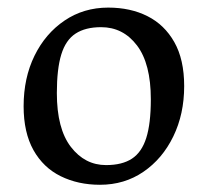

<svg xmlns="http://www.w3.org/2000/svg" viewBox="-20 -482 555 513"><path d="M247.1 11.7Q188.6 11.7 142.2 -11.2Q95.8 -34 69.4 -80.9Q43.1 -127.9 43.1 -198.1Q43.1 -273.7 72.2 -333.1Q101.3 -392.4 152.4 -427Q203.6 -461.7 269.1 -461.7Q328.6 -461.7 374 -438.8Q419.4 -416 445.7 -369.6Q472.1 -323.1 472.1 -251.9Q472.1 -177.1 443 -117.4Q413.9 -57.6 363.2 -23Q312.6 11.7 247.1 11.7ZM263.4 -40.9Q306.3 -40.9 332.4 -58Q358.6 -75 370.8 -113.5Q383 -151.9 383 -216.6Q383 -311.8 346 -360.6Q309 -409.4 250.1 -409.4Q208.2 -409.4 182 -392.3Q155.7 -375.2 143.8 -336.6Q131.9 -298.1 131.9 -233.4Q131.9 -138.2 169.3 -89.6Q206.7 -40.9 263.4 -40.9Z"/></svg>

Font: Ancizar Serif Light
Style: Regular
Weight: 300
Designer: Cesar Puertas, Viviana Monsalve, Julian Moncada, Julian Prieto, Jose Castro, Felipe Aragon, Mariel Hernandez, Sara Alarc
Version: Version 8.100